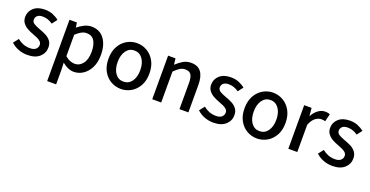

<svg xmlns="http://www.w3.org/2000/svg" viewBox="-29 -1197 4020 2084"><g transform="rotate(20 1980.5 -155.5)"><path d="M215.8 12.2Q162.1 12.2 112.3 -6.8Q62.5 -25.9 26.9 -60.5L73.2 -119.6Q106 -93.3 141.4 -79.8Q176.8 -66.4 219.2 -66.4Q263.7 -66.4 285.9 -86.2Q308.1 -106 308.1 -135.3Q308.1 -158.2 292.5 -173.6Q276.9 -189 252 -200.2Q227.1 -211.4 198.7 -221.7Q161.6 -234.9 128.9 -253.7Q96.2 -272.5 75.7 -300.5Q55.2 -328.6 55.2 -369.1Q55.2 -432.1 102.3 -474.1Q149.4 -516.1 233.4 -516.1Q283.2 -516.1 324.5 -499.3Q365.7 -482.4 396 -457L350.6 -397.9Q295.9 -437 235.8 -437Q192.9 -437 173.1 -418.2Q153.3 -399.4 153.3 -374Q153.3 -343.3 181.2 -327.1Q209 -311 255.4 -293.9Q294.4 -280.8 329.1 -262.2Q363.8 -243.7 385 -214.6Q406.2 -185.5 406.2 -140.6Q406.2 -77.1 357.4 -32.5Q308.6 12.2 215.8 12.2Z M518.1 205.1V-503.4H603.5L611.8 -448.2H614.3Q647 -475.6 687.5 -495.8Q728 -516.1 770 -516.1Q865.7 -516.1 917.7 -446Q969.7 -376 969.7 -259.8Q969.7 -173.8 939 -113Q908.2 -52.2 858.9 -20Q809.6 12.2 752.4 12.2Q718.8 12.2 685.1 -2.4Q651.4 -17.1 618.7 -44.4L621.6 41.5V205.1ZM732.4 -73.2Q788.6 -73.2 825.9 -121.3Q863.3 -169.4 863.3 -258.3Q863.3 -337.4 834.7 -384Q806.2 -430.7 742.7 -430.7Q713.4 -430.7 683.8 -414.8Q654.3 -398.9 621.6 -367.7V-120.1Q651.9 -94.2 680.4 -83.7Q709 -73.2 732.4 -73.2Z M1295.9 12.2Q1233.9 12.2 1179.9 -18.8Q1126 -49.8 1093 -108.6Q1060.1 -167.5 1060.1 -251.5Q1060.1 -335 1093 -394.3Q1126 -453.6 1179.9 -484.9Q1233.9 -516.1 1295.9 -516.1Q1358.9 -516.1 1412.8 -484.9Q1466.8 -453.6 1500 -394.3Q1533.2 -335 1533.2 -251.5Q1533.2 -167.5 1500 -108.6Q1466.8 -49.8 1412.8 -18.8Q1358.9 12.2 1295.9 12.2ZM1295.9 -72.3Q1356 -72.3 1391.6 -121.3Q1427.2 -170.4 1427.2 -251.5Q1427.2 -332 1391.6 -381.6Q1356 -431.2 1295.9 -431.2Q1236.8 -431.2 1201.4 -381.6Q1166 -332 1166 -251.5Q1166 -170.4 1201.4 -121.3Q1236.8 -72.3 1295.9 -72.3Z M1657.2 0V-503.4H1742.7L1751 -434.1H1753.4Q1788.6 -468.3 1828.9 -492.2Q1869.1 -516.1 1920.9 -516.1Q2000.5 -516.1 2037.6 -464.6Q2074.7 -413.1 2074.7 -317.4V0H1971.7V-304.2Q1971.7 -370.1 1951.4 -398.7Q1931.2 -427.2 1885.3 -427.2Q1850.6 -427.2 1822.8 -409.2Q1794.9 -391.1 1760.7 -357.4V0Z M2364.3 12.2Q2310.5 12.2 2260.7 -6.8Q2210.9 -25.9 2175.3 -60.5L2221.7 -119.6Q2254.4 -93.3 2289.8 -79.8Q2325.2 -66.4 2367.7 -66.4Q2412.1 -66.4 2434.3 -86.2Q2456.5 -106 2456.5 -135.3Q2456.5 -158.2 2440.9 -173.6Q2425.3 -189 2400.4 -200.2Q2375.5 -211.4 2347.2 -221.7Q2310.1 -234.9 2277.3 -253.7Q2244.6 -272.5 2224.1 -300.5Q2203.6 -328.6 2203.6 -369.1Q2203.6 -432.1 2250.7 -474.1Q2297.9 -516.1 2381.8 -516.1Q2431.6 -516.1 2472.9 -499.3Q2514.2 -482.4 2544.4 -457L2499 -397.9Q2444.3 -437 2384.3 -437Q2341.3 -437 2321.5 -418.2Q2301.8 -399.4 2301.8 -374Q2301.8 -343.3 2329.6 -327.1Q2357.4 -311 2403.8 -293.9Q2442.9 -280.8 2477.5 -262.2Q2512.2 -243.7 2533.4 -214.6Q2554.7 -185.5 2554.7 -140.6Q2554.7 -77.1 2505.9 -32.5Q2457 12.2 2364.3 12.2Z M2867.7 12.2Q2805.7 12.2 2751.7 -18.8Q2697.8 -49.8 2664.8 -108.6Q2631.8 -167.5 2631.8 -251.5Q2631.8 -335 2664.8 -394.3Q2697.8 -453.6 2751.7 -484.9Q2805.7 -516.1 2867.7 -516.1Q2930.7 -516.1 2984.6 -484.9Q3038.6 -453.6 3071.8 -394.3Q3105 -335 3105 -251.5Q3105 -167.5 3071.8 -108.6Q3038.6 -49.8 2984.6 -18.8Q2930.7 12.2 2867.7 12.2ZM2867.7 -72.3Q2927.7 -72.3 2963.4 -121.3Q2999 -170.4 2999 -251.5Q2999 -332 2963.4 -381.6Q2927.7 -431.2 2867.7 -431.2Q2808.6 -431.2 2773.2 -381.6Q2737.8 -332 2737.8 -251.5Q2737.8 -170.4 2773.2 -121.3Q2808.6 -72.3 2867.7 -72.3Z M3229 0V-503.4H3314.5L3322.8 -413.6H3325.2Q3352.1 -461.9 3389.6 -489Q3427.2 -516.1 3468.8 -516.1Q3501.5 -516.1 3524.4 -505.9L3502.4 -417.5Q3490.7 -420.9 3480.7 -422.4Q3470.7 -423.8 3455.1 -423.8Q3424.3 -423.8 3390.4 -399.4Q3356.4 -375 3332.5 -314.5V0Z M3738.3 12.2Q3684.6 12.2 3634.8 -6.8Q3585 -25.9 3549.3 -60.5L3595.7 -119.6Q3628.4 -93.3 3663.8 -79.8Q3699.2 -66.4 3741.7 -66.4Q3786.1 -66.4 3808.3 -86.2Q3830.6 -106 3830.6 -135.3Q3830.6 -158.2 3814.9 -173.6Q3799.3 -189 3774.4 -200.2Q3749.5 -211.4 3721.2 -221.7Q3684.1 -234.9 3651.4 -253.7Q3618.7 -272.5 3598.1 -300.5Q3577.6 -328.6 3577.6 -369.1Q3577.6 -432.1 3624.8 -474.1Q3671.9 -516.1 3755.9 -516.1Q3805.7 -516.1 3846.9 -499.3Q3888.2 -482.4 3918.5 -457L3873 -397.9Q3818.4 -437 3758.3 -437Q3715.3 -437 3695.6 -418.2Q3675.8 -399.4 3675.8 -374Q3675.8 -343.3 3703.6 -327.1Q3731.4 -311 3777.8 -293.9Q3816.9 -280.8 3851.6 -262.2Q3886.2 -243.7 3907.5 -214.6Q3928.7 -185.5 3928.7 -140.6Q3928.7 -77.1 3879.9 -32.5Q3831.1 12.2 3738.3 12.2Z"/></g></svg>

Font: Akatab SemiBold
Style: Regular
Weight: 600
Designer: SIL Global
Foundry: SIL Global
Version: Version 4.100